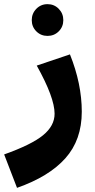

<svg xmlns="http://www.w3.org/2000/svg" viewBox="-58 -646 460 925"><path d="M225 -495Q203 -473 171 -473Q139 -473 117 -495Q95 -517 95 -549Q95 -581 117 -603.5Q139 -626 171 -626Q203 -626 225 -603.5Q247 -581 247 -549Q247 -517 225 -495ZM24 259 -38 98Q94 51 149.5 5.5Q205 -40 205 -98Q205 -176 119 -330L279 -384Q336 -242 336 -108Q336 28 257 116.5Q178 205 24 259Z"/></svg>

Font: FiraGO ExtraBold
Style: Regular
Weight: 800
Designer: bBox Type
Foundry: bBox Type GmbH
Version: Version 1.001;PS 001.001;hotconv 1.0.88;makeotf.lib2.5.64775